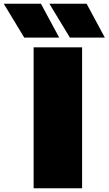

<svg xmlns="http://www.w3.org/2000/svg" viewBox="-119 -1002 578 1022"><path d="M342 -982 439 -802H253L144 -982ZM99 -982 196 -802H10L-99 -982ZM60 -750H318V0H60Z"/></svg>

Font: Unbounded Black
Style: Regular
Weight: 900
Designer: Luke Prowse, Jean-Baptiste Morizot, Fátima Lázaro, Florian Runge
Foundry: NaN
Version: Version 1.701;gftools[0.9.28.dev5+ged2979d]